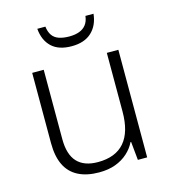

<svg xmlns="http://www.w3.org/2000/svg" viewBox="-110 -818 816 917"><g transform="rotate(-15 298.0 -359.5)"><path d="M507 -532V0H461L452 -91H449Q435 -62 409.5 -39Q384 -16 349 -3Q314 10 268 10Q207 10 165 -11.5Q123 -33 102 -76Q81 -119 81 -184V-532H138V-189Q138 -113 172.5 -76Q207 -39 275 -39Q362 -39 406 -90Q450 -141 450 -242V-532ZM437 -729Q431 -672 395.5 -639Q360 -606 297 -606Q233 -606 198.5 -638.5Q164 -671 159 -729H199Q202 -703 213.5 -686Q225 -669 246.5 -661.5Q268 -654 298 -654Q327 -654 348 -662Q369 -670 381.5 -686.5Q394 -703 397 -729Z"/></g></svg>

Font: Noto Sans Cham Light
Style: Regular
Weight: 300
Version: Version 2.002